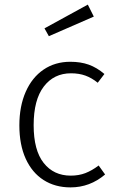

<svg xmlns="http://www.w3.org/2000/svg" viewBox="-20 -802 509 833"><path d="M433 -481 404 -443Q378 -464 350.5 -474Q323 -484 288 -484Q214 -484 170 -426.5Q126 -369 126 -259Q126 -150 169.5 -95Q213 -40 287 -40Q322 -40 350.5 -51Q379 -62 408 -84L436 -45Q370 11 286 11Q219 11 169 -21Q119 -53 91.5 -113.5Q64 -174 64 -258Q64 -341 91.5 -403.5Q119 -466 169 -500Q219 -534 285 -534Q330 -534 365 -521.5Q400 -509 433 -481ZM387 -730 192 -645 173 -679 361 -782Z"/></svg>

Font: Fira Sans Light
Style: Regular
Weight: 300
Designer: bBox Type GmbH & Carrois Corporate GbR & Edenspiekermann AG
Foundry: bBox Type GmbH & Carrois Corporate GbR & Edenspiekermann AG
Version: Version 4.301